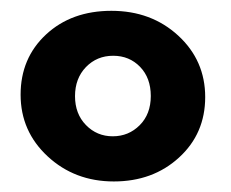

<svg xmlns="http://www.w3.org/2000/svg" viewBox="-20 -501 427 355"><path d="M258.8 -323.5Q258.8 -356.9 239 -377.4Q219.2 -397.9 189.2 -397.9Q159.2 -397.9 138.9 -377Q118.7 -356 118.7 -323.2Q118.7 -290.5 138.9 -269.8Q159.2 -249 188.5 -249Q217.8 -249 238.3 -269.5Q258.8 -290 258.8 -323.5ZM311 -209.7Q262.7 -165.5 190.4 -165.5Q118.2 -165.5 68.1 -211.9Q18.1 -258.3 18.1 -325.9Q18.1 -393.6 65.2 -437.3Q112.3 -481 186 -481Q259.8 -481 309.6 -435.1Q359.4 -389.2 359.4 -321.5Q359.4 -253.9 311 -209.7Z"/></svg>

Font: Yantramanav
Style: Bold
Weight: 700
Version: Version 1.001;PS 1.0;hotconv 1.0.72;makeotf.lib2.5.5900; ttf